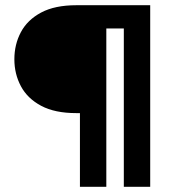

<svg xmlns="http://www.w3.org/2000/svg" viewBox="-20 -715 670 735"><path d="M555 -695V0H454V-606H387V0H286V-282H272Q190 -282 137.5 -310Q85 -338 60 -385Q35 -432 35 -488Q35 -545 60 -592Q85 -639 137.5 -667Q190 -695 272 -695Z"/></svg>

Font: Poppins Medium
Style: Regular
Weight: 500
Designer: Ninad Kale (Devanagari), Jonny Pinhorn (Latin)
Version: Version 5.002